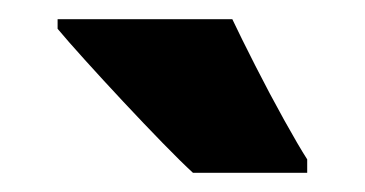

<svg xmlns="http://www.w3.org/2000/svg" viewBox="-20 -786 380 200"><path d="M222 -766Q231 -747 246 -717.5Q261 -688 276 -661Q291 -634 300 -620V-606H181Q169 -617 149.5 -637Q130 -657 108.5 -680Q87 -703 68.5 -723.5Q50 -744 40 -756V-766Z"/></svg>

Font: Noto Sans Kannada ExtraCondensed Black
Style: Regular
Weight: 900
Width: 2
Designer: Jelle Bosma - Monotype Design Team
Foundry: Monotype Imaging Inc.
Version: Version 2.005; ttfautohint (v1.8.4.7-5d5b)